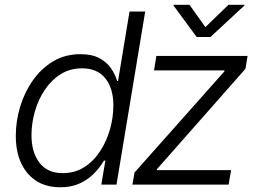

<svg xmlns="http://www.w3.org/2000/svg" viewBox="-20 -776 1089 807"><path d="M233.4 11.2Q146 11.2 96.2 -47.4Q46.4 -106 46.4 -204.6Q46.4 -267.1 64.9 -328.1Q83.5 -389.2 118.7 -439Q153.8 -488.8 204.1 -518.6Q254.4 -548.3 317.9 -548.3Q367.2 -548.3 398.4 -531.2Q429.7 -514.2 447.3 -488Q464.8 -461.9 472.2 -435.5H476.1L524.4 -727.5H590.3L469.7 0H405.8L422.9 -101.1H417Q400.9 -73.2 375.7 -47.4Q350.6 -21.5 315.2 -5.1Q279.8 11.2 233.4 11.2ZM243.7 -48.3Q294.9 -48.3 334.5 -73.7Q374 -99.1 401.1 -140.9Q428.2 -182.6 442.4 -232.9Q456.5 -283.2 456.5 -333Q456.5 -403.8 423.1 -446.3Q389.6 -488.8 324.7 -488.8Q273.9 -488.8 234.6 -463.9Q195.3 -439 168 -397.9Q140.6 -356.9 126.5 -307.1Q112.3 -257.3 112.3 -207.5Q112.3 -136.7 145.5 -92.5Q178.7 -48.3 243.7 -48.3ZM536.6 0 545.4 -50.8 922.9 -475.6 923.8 -480H627.4L637.2 -541H1020.5L1011.7 -486.8L639.6 -64.9L639.2 -61H951.2L940.9 0ZM776.4 -755.9 843.3 -662.1 940.4 -755.9H1007.3L1006.8 -752.4L864.7 -620.6H806.6L709.5 -752.4L710 -755.9Z"/></svg>

Font: Inter 17pt Light
Style: Italic
Weight: 300
Italic angle: -9.3988°
Version: Version 4.001;git-66647c0bb